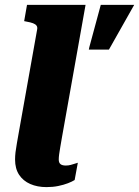

<svg xmlns="http://www.w3.org/2000/svg" viewBox="-20 -755 569 785"><path d="M131.6 -633Q134 -643.8 129.5 -650Q125 -656.2 115 -660Q105 -663.8 88.6 -666.6L78.8 -668.6L90.4 -735H329.8L233.2 -192.8Q229.6 -171.2 226.5 -153.9Q223.4 -136.6 221.8 -124Q220.2 -111.4 220.2 -102.8Q220.2 -89.8 227.3 -84Q234.4 -78.2 249 -78.2Q259.8 -78.2 269.7 -80.9Q279.6 -83.6 287.3 -86.2Q295 -88.8 298.2 -89.6L285.2 -19Q275.2 -12.6 257.9 -5.9Q240.6 0.8 218.3 5.4Q196 10 170 10Q132.8 10 103.7 -2.7Q74.6 -15.4 58.1 -40.4Q41.6 -65.4 41.6 -102.8Q41.6 -117 43.4 -132.5Q45.2 -148 49 -168.9Q52.8 -189.8 57.8 -218.8ZM425.4 -552.2 528.6 -735H392L345.2 -562.2L343.2 -552.2Z"/></svg>

Font: Roboto Serif 20pt
Style: Italic
Weight: 400
Italic angle: -10°
Designer: Greg Gazdowicz
Foundry: Commercial Type
Version: Version 1.008